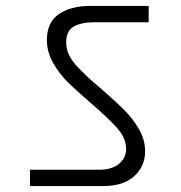

<svg xmlns="http://www.w3.org/2000/svg" viewBox="-20 -692 611 647"><path d="M81 -65V-120H313Q357 -120 381 -140Q405 -160 405 -190Q405 -226 376 -259Q347 -292 287 -344Q239 -385 209.5 -414Q180 -443 159 -480Q138 -517 138 -557Q138 -617 178.5 -644.5Q219 -672 284 -672H481V-617H298Q254 -617 228.5 -602.5Q203 -588 203 -549Q203 -511 233 -476Q263 -441 323 -391Q370 -350 399 -321Q428 -292 448.5 -256.5Q469 -221 469 -182Q469 -132 432.5 -98.5Q396 -65 327 -65Z"/></svg>

Font: Fz Poppins Light
Style: Regular
Weight: 300
Designer: Ninad Kale (Devanagari), Jonny Pinhorn (Latin)
Foundry: Indian Type Foundry
Version: Vit hóa bi Vntype.Com & FontZin.Com